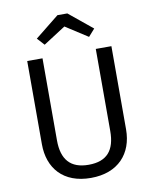

<svg xmlns="http://www.w3.org/2000/svg" viewBox="-104 -1060 921 1150"><g transform="rotate(-10 356.5 -484.5)"><path d="M220 -821 355 -908 490 -821 529 -865 386 -982H326L180 -865ZM612 -743H517V-244C517 -127 467 -67 355 -67C245 -67 193 -127 193 -244V-743H100V-237C100 -91 187 13 355 13C522 13 612 -91 612 -237Z"/></g></svg>

Font: Glow Sans SC Normal Book
Style: Regular
Weight: 500
Designer: Ryoko NISHIZUKA (kana, bopomofo & ideographs); Paul D. Hunt (Latin, Greek & Cyrillic); Sandoll Communications, Soo-young
Version: Version 0.93